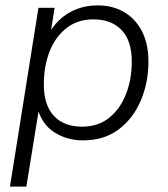

<svg xmlns="http://www.w3.org/2000/svg" viewBox="-20 -514 623 714"><path d="M17 180 123 -485H183L166 -377H156Q173 -413 200 -439Q227 -465 263.5 -479.5Q300 -494 343 -494Q400 -494 442.5 -468.5Q485 -443 508.5 -396.5Q532 -350 532 -285Q532 -207 503.5 -140Q475 -73 421 -32.5Q367 8 289 8Q229 8 182 -22Q135 -52 118 -116H126L78 180ZM285 -43Q345 -43 386 -76Q427 -109 448.5 -164Q470 -219 470 -285Q470 -363 432 -402.5Q394 -442 327 -442Q268 -442 226.5 -409Q185 -376 164 -321.5Q143 -267 143 -200Q143 -123 180.5 -83Q218 -43 285 -43Z"/></svg>

Font: Nunito Sans 12pt Light
Style: Italic
Weight: 300
Italic angle: -9°
Designer: Vernon Adams
Foundry: Vernon Adams
Version: Version 3.101;gftools[0.9.27]